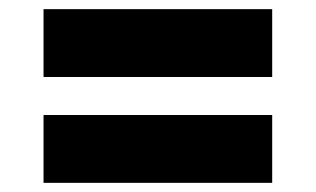

<svg xmlns="http://www.w3.org/2000/svg" viewBox="-20 -491 689 419"><path d="M75 -323V-471H574V-323ZM75 -92V-240H574V-92Z"/></svg>

Font: Lexend ExtraBold
Style: Regular
Weight: 800
Designer: Bonnie Shaver-Troup, Thomas Jockin
Foundry: Lexend
Version: Version 1.007; ttfautohint (v1.8.3)